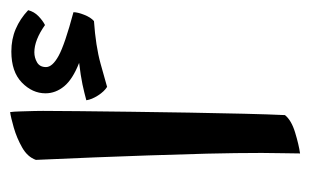

<svg xmlns="http://www.w3.org/2000/svg" viewBox="-136 -446 612 379"><g transform="rotate(-90 169.5 -256.0)"><path d="M188 -350.1Q179.2 -355.5 171.1 -367.9Q163.1 -380.4 161.6 -391.1Q175.8 -395 192.9 -398.7Q210 -402.3 235.4 -405.3Q203.1 -418 189.2 -434.8Q175.3 -451.7 175.3 -471.7Q175.3 -497.6 196.5 -518.3Q217.8 -539.1 257.8 -539.1Q282.2 -539.1 302.2 -530.5Q322.3 -522 339.4 -505.9Q336.4 -494.1 327.6 -485.6Q318.8 -477.1 310.1 -472.7Q280.3 -493.7 256.3 -493.7Q245.6 -493.7 236.3 -488.3Q227.1 -482.9 227.1 -470.7Q227.1 -458 249.3 -445.8Q271.5 -433.6 335.4 -416.5Q335.4 -408.2 330.3 -395.3Q325.2 -382.3 317.9 -376Q268.6 -372.6 233.9 -363Q199.2 -353.5 188 -350.1ZM56.6 30.8Q56.6 15.1 57.1 -4.2Q57.6 -23.4 57.6 -44.9Q57.6 -94.7 56.2 -153.1Q54.7 -211.4 52.7 -269Q50.8 -326.7 48.8 -375.2Q46.9 -423.8 45.4 -455.1Q43.9 -486.3 43.9 -490.7Q49.8 -507.3 68.4 -517.8Q86.9 -528.3 107.2 -534.2Q127.4 -540 138.2 -541.5Q139.2 -535.6 139.6 -521.2Q140.1 -506.8 140.4 -493.2Q140.6 -479.5 140.6 -476.6Q140.6 -452.1 140.1 -406.5Q139.6 -360.8 138.9 -303.7Q138.2 -246.6 137.2 -188.2Q136.2 -129.9 135 -80.1Q133.8 -30.3 132.3 1Q122.1 13.7 98.1 21Q74.2 28.3 56.6 30.8Z"/></g></svg>

Font: Harmattan SemiBold
Style: Regular
Weight: 600
Designer: George W. Nuss III and SIL International
Foundry: SIL International
Version: Version 4.000